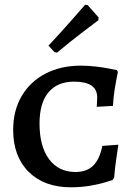

<svg xmlns="http://www.w3.org/2000/svg" viewBox="-20 -787 569 816"><path d="M36 -235Q36 -317 72 -378.5Q108 -440 173 -474Q238 -508 324 -508Q355 -508 389 -504Q423 -500 446.5 -495Q470 -490 477 -489L481 -481Q480 -476 476 -456.5Q472 -437 467 -405Q462 -373 460 -337L391 -333Q391 -336 392 -347Q393 -358 393 -373Q393 -407 368.5 -423.5Q344 -440 294 -440Q224 -440 186 -394.5Q148 -349 148 -262Q148 -165 188.5 -110.5Q229 -56 301 -56Q348 -56 375.5 -82.5Q403 -109 415 -167L483 -172Q481 -159 474.5 -114.5Q468 -70 465 -31L458 -22Q452 -20 428.5 -12.5Q405 -5 365.5 2Q326 9 281 9Q168 9 102 -56.5Q36 -122 36 -235ZM211 -566 186 -593Q233 -643 280.5 -697Q328 -751 342 -767L353 -765L399 -713L398 -701Q383 -690 330 -649.5Q277 -609 222 -563Z"/></svg>

Font: Alegreya SC Medium
Style: Regular
Weight: 500
Designer: Juan Pablo del Peral
Foundry: Huerta Tipografica
Version: Version 2.007; ttfautohint (v1.6)